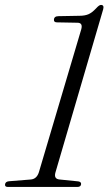

<svg xmlns="http://www.w3.org/2000/svg" viewBox="-41 -740 430 760"><path d="M184.5 -651.5Q171.5 -651.5 172.5 -662.5Q173.5 -676 191 -676L273.5 -677.5Q294.5 -677.5 308.8 -683.5Q323 -689.5 339.5 -707Q351.5 -720.5 358.5 -720.5Q372 -720.5 367.5 -703.5L178.5 -57.5Q171 -31.5 195 -29.5L269 -22Q281 -20 280 -11Q279 0 265 0H-10Q-22.5 0 -21 -10.5Q-19.5 -21 -6 -22.5L81 -29.5Q104.5 -31.5 113 -58.5L280.5 -623.5Q288 -650 265.5 -650Z"/></svg>

Font: Fraunces 144pt Soft Light
Style: Italic
Weight: 300
Italic angle: -16°
Version: Version 1.000;[b76b70a41]